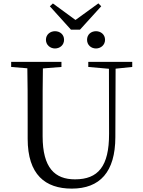

<svg xmlns="http://www.w3.org/2000/svg" viewBox="-20 -1091 837 1127"><path d="M302.7 -806.5C331.6 -806.5 356 -826.6 356 -857.4C356 -888.9 331.6 -907.8 302.7 -907.8C275.3 -907.8 249.6 -888.9 249.6 -857.4C249.6 -826.6 275.3 -806.5 302.7 -806.5ZM543.5 -806.5C571.3 -806.5 596.6 -826.6 596.6 -857.4C596.6 -888.9 571.3 -907.8 543.5 -907.8C515 -907.8 491 -888.9 491 -857.4C491 -826.6 515 -806.5 543.5 -806.5ZM290.5 -1070.7 272.6 -1054.1 396.5 -916.9H449.5L574.2 -1054.3L557.5 -1071.2L395.7 -953.9H450.3ZM401.2 16.1C566.6 16.1 656.5 -81.6 657.1 -285.6L658.7 -728H619.4L620.2 -305.7C620.6 -114.5 556 -38.3 420.2 -38.3C302.1 -38.3 230.2 -105.3 230.2 -291.5V-391C230.2 -505.8 230.2 -617.4 232.2 -728H140C142.4 -616.4 142.4 -503.8 142.4 -391V-276.5C142.4 -65.7 245.8 16.1 401.2 16.1ZM45.5 -698 179.8 -686.9H201.1L340.7 -698V-728H45.5ZM498.2 -698 626.2 -686.7H647.1L756.2 -698V-728H498.2Z"/></svg>

Font: Source Han Serif TW VF
Style: Regular
Weight: 250
Designer: Ryoko NISHIZUKA 西塚涼子 (kana & ideographs); Frank Grießhammer (Latin, Greek & Cyrillic); Wenlong ZHANG 张文龙 (bopomofo); San
Foundry: Adobe
Version: Version 2.002;hotconv 1.1.0;makeotfexe 2.6.0